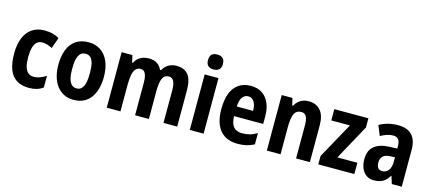

<svg xmlns="http://www.w3.org/2000/svg" viewBox="-56 -1289 4104 1827"><g transform="rotate(15 1995.5 -375.5)"><path d="M259 10Q187 10 137.5 -20Q88 -50 63.5 -112.5Q39 -175 39 -271Q39 -358 64.5 -422.5Q90 -487 140.5 -522Q191 -557 264 -557Q310 -557 345 -547.5Q380 -538 409 -521L371 -413Q344 -427 320 -434Q296 -441 271 -441Q240 -441 219 -422.5Q198 -404 187.5 -365.5Q177 -327 177 -271Q177 -215 187.5 -178Q198 -141 220 -122.5Q242 -104 273 -104Q306 -104 336.5 -115.5Q367 -127 396 -146V-31Q368 -10 334 0Q300 10 259 10Z M922 -275Q922 -214 908.5 -162.5Q895 -111 867.5 -72Q840 -33 797.5 -11.5Q755 10 697 10Q643 10 601 -11.5Q559 -33 530.5 -71.5Q502 -110 487.5 -162Q473 -214 473 -275Q473 -360 497.5 -423.5Q522 -487 572.5 -522Q623 -557 699 -557Q766 -557 816 -524Q866 -491 894 -428Q922 -365 922 -275ZM610 -273Q610 -217 619.5 -179Q629 -141 648.5 -122Q668 -103 698 -103Q729 -103 747.5 -122.5Q766 -142 775 -180Q784 -218 784 -274Q784 -332 775.5 -369Q767 -406 747.5 -425Q728 -444 698 -444Q652 -444 631 -402Q610 -360 610 -273Z M1565 -557Q1642 -557 1680 -508.5Q1718 -460 1718 -359V0H1583V-322Q1583 -381 1567.5 -410.5Q1552 -440 1520 -440Q1475 -440 1457 -399Q1439 -358 1439 -276V0H1303V-322Q1303 -362 1296 -388Q1289 -414 1276 -427Q1263 -440 1242 -440Q1210 -440 1192 -419Q1174 -398 1166.5 -358.5Q1159 -319 1159 -260V0H1024V-547H1130L1146 -477H1154Q1167 -504 1187 -521.5Q1207 -539 1233.5 -548Q1260 -557 1290 -557Q1342 -557 1373.5 -535.5Q1405 -514 1420 -479H1431Q1451 -517 1485.5 -537Q1520 -557 1565 -557Z M1978 -547V0H1842V-547ZM1910 -761Q1946 -761 1965 -743Q1984 -725 1984 -687Q1984 -650 1964.5 -632Q1945 -614 1910 -614Q1876 -614 1856.5 -632Q1837 -650 1837 -687Q1837 -726 1855.5 -743.5Q1874 -761 1910 -761Z M2296 -556Q2362 -556 2408 -526Q2454 -496 2478 -441Q2502 -386 2502 -309V-236H2215Q2216 -166 2244.5 -132Q2273 -98 2328 -98Q2369 -98 2403.5 -107Q2438 -116 2476 -139V-28Q2441 -9 2402 0.5Q2363 10 2314 10Q2237 10 2184.5 -23Q2132 -56 2106 -118.5Q2080 -181 2080 -270Q2080 -363 2105 -426.5Q2130 -490 2179 -523Q2228 -556 2296 -556ZM2298 -453Q2263 -453 2241 -424Q2219 -395 2216 -331H2377Q2377 -369 2367.5 -396Q2358 -423 2341 -438Q2324 -453 2298 -453Z M2865 -557Q2941 -557 2983 -507.5Q3025 -458 3025 -361V0H2889V-323Q2889 -381 2874.5 -410.5Q2860 -440 2824 -440Q2775 -440 2755.5 -398Q2736 -356 2736 -262V0H2601V-547H2707L2723 -477H2731Q2745 -503 2765 -521Q2785 -539 2811 -548Q2837 -557 2865 -557Z M3463 0H3108V-83L3303 -436H3119V-547H3455V-456L3266 -111H3463Z M3747 -557Q3837 -557 3883.5 -508.5Q3930 -460 3930 -363V0H3832L3809 -74H3805Q3788 -45 3767 -26.5Q3746 -8 3719.5 1Q3693 10 3657 10Q3611 10 3580 -13Q3549 -36 3533.5 -74.5Q3518 -113 3518 -162Q3518 -248 3569.5 -290.5Q3621 -333 3719 -337L3795 -340V-364Q3795 -408 3778 -429Q3761 -450 3727 -450Q3699 -450 3668 -440.5Q3637 -431 3603 -412L3563 -510Q3601 -533 3648.5 -545Q3696 -557 3747 -557ZM3752 -252Q3701 -250 3678 -228Q3655 -206 3655 -166Q3655 -129 3670 -112Q3685 -95 3711 -95Q3748 -95 3771.5 -124.5Q3795 -154 3795 -206V-254Z"/></g></svg>

Font: Noto Sans Condensed
Style: Regular
Weight: 400
Width: 3
Version: Version 2.013